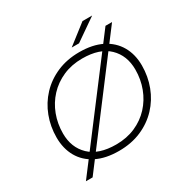

<svg xmlns="http://www.w3.org/2000/svg" viewBox="-207 -1049 1253 1292"><g transform="rotate(-30 419.0 -402.5)"><path d="M387 5Q284 5 212.5 -31Q141 -67 104 -132Q67 -197 67 -283Q67 -368 96 -444.5Q125 -521 180 -579.5Q235 -638 312.5 -671.5Q390 -705 486 -705Q589 -705 660.5 -669Q732 -633 769.5 -568Q807 -503 807 -417Q807 -332 778 -255.5Q749 -179 694 -120.5Q639 -62 561.5 -28.5Q484 5 387 5ZM392 -42Q475 -42 542 -71.5Q609 -101 656.5 -152.5Q704 -204 729.5 -271.5Q755 -339 755 -415Q755 -524 686 -591Q617 -658 482 -658Q399 -658 332 -628.5Q265 -599 217 -547.5Q169 -496 143.5 -428.5Q118 -361 118 -285Q118 -176 187.5 -109Q257 -42 392 -42ZM91 70 728 -770H779L143 70ZM458 -757 610 -875H685L515 -757Z"/></g></svg>

Font: Montserrat Light
Style: Italic
Weight: 300
Italic angle: -11.3°
Designer: Julieta Ulanovsky
Foundry: Julieta Ulanovsky
Version: Version 9.000; ttfautohint (v1.8.4.7-5d5b)